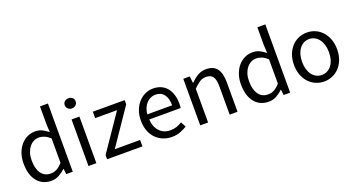

<svg xmlns="http://www.w3.org/2000/svg" viewBox="-48 -1291 3460 1882"><g transform="rotate(-20 1682.0 -350.0)"><path d="M46.9 -242.2Q46.9 -300.8 64.5 -348.4Q82 -396 110.8 -429Q139.6 -461.9 177.7 -480Q215.8 -498 257.8 -498Q299.8 -498 330.8 -482.9Q361.8 -467.8 394 -441.9L389.6 -524.9V-711.9H472.7V0H404.8L397.9 -57.1H395Q365.7 -28.8 328.4 -8.3Q291 12.2 248 12.2Q155.8 12.2 101.3 -54Q46.9 -120.1 46.9 -242.2ZM131.8 -243.2Q131.8 -154.8 166.7 -106Q201.7 -57.1 266.1 -57.1Q299.8 -57.1 329.8 -73.5Q359.9 -89.8 389.6 -124V-377.9Q358.9 -405.8 330.3 -417.5Q301.8 -429.2 272 -429.2Q242.7 -429.2 217.3 -415.5Q191.9 -401.9 172.9 -377.4Q153.8 -353 142.8 -319.1Q131.8 -285.2 131.8 -243.2Z M678.7 -585.9Q654.8 -585.9 638.2 -601.1Q621.6 -616.2 621.6 -639.2Q621.6 -663.1 638.2 -677.5Q654.8 -691.9 678.7 -691.9Q702.6 -691.9 719 -677.5Q735.4 -663.1 735.4 -639.2Q735.4 -616.2 719 -601.1Q702.6 -585.9 678.7 -585.9ZM636.7 -485.8H718.8V0H636.7Z M831.1 -43.9 1086.9 -418.9H858.9V-485.8H1190.9V-441.9L935.1 -66.9H1199.2V0H831.1Z M1271 -242.2Q1271 -301.8 1289.6 -349.4Q1308.1 -397 1338.6 -429.9Q1369.1 -462.9 1408 -480.5Q1446.8 -498 1488.8 -498Q1535.2 -498 1571.5 -481.9Q1607.9 -465.8 1632.6 -435.8Q1657.2 -405.8 1670.2 -363.8Q1683.1 -321.8 1683.1 -270Q1683.1 -243.2 1680.2 -225.1H1352.1Q1356.9 -146 1400.4 -100.1Q1443.8 -54.2 1514.2 -54.2Q1548.8 -54.2 1578.4 -64.7Q1607.9 -75.2 1634.8 -91.8L1664.1 -38.1Q1631.8 -18.1 1593 -2.9Q1554.2 12.2 1503.9 12.2Q1455.1 12.2 1412.6 -5.4Q1370.1 -22.9 1338.6 -55.4Q1307.1 -87.9 1289.1 -135Q1271 -182.1 1271 -242.2ZM1610.8 -278.8Q1610.8 -354 1579.3 -393.6Q1547.9 -433.1 1491.2 -433.1Q1464.8 -433.1 1441.4 -422.6Q1418 -412.1 1398.9 -392.6Q1379.9 -373 1367.4 -344.5Q1355 -315.9 1351.1 -278.8Z M1802.2 -485.8H1870.1L1877.4 -416H1880.4Q1915 -451.2 1953.6 -474.6Q1992.2 -498 2043.5 -498Q2120.1 -498 2155.8 -450Q2191.4 -401.9 2191.4 -308.1V0H2109.4V-296.9Q2109.4 -366.2 2087.4 -396.5Q2065.4 -426.8 2017.1 -426.8Q1979 -426.8 1950.2 -408Q1921.4 -389.2 1884.3 -352.1V0H1802.2Z M2314.5 -242.2Q2314.5 -300.8 2332 -348.4Q2349.6 -396 2378.4 -429Q2407.2 -461.9 2445.3 -480Q2483.4 -498 2525.4 -498Q2567.4 -498 2598.4 -482.9Q2629.4 -467.8 2661.6 -441.9L2657.2 -524.9V-711.9H2740.2V0H2672.4L2665.5 -57.1H2662.6Q2633.3 -28.8 2595.9 -8.3Q2558.6 12.2 2515.6 12.2Q2423.3 12.2 2368.9 -54Q2314.5 -120.1 2314.5 -242.2ZM2399.4 -243.2Q2399.4 -154.8 2434.3 -106Q2469.2 -57.1 2533.7 -57.1Q2567.4 -57.1 2597.4 -73.5Q2627.4 -89.8 2657.2 -124V-377.9Q2626.5 -405.8 2597.9 -417.5Q2569.3 -429.2 2539.6 -429.2Q2510.3 -429.2 2484.9 -415.5Q2459.5 -401.9 2440.4 -377.4Q2421.4 -353 2410.4 -319.1Q2399.4 -285.2 2399.4 -243.2Z M2868.2 -242.2Q2868.2 -303.2 2886.7 -350.6Q2905.3 -397.9 2936.3 -430.9Q2967.3 -463.9 3007.8 -481Q3048.3 -498 3093.3 -498Q3138.2 -498 3178.7 -481Q3219.2 -463.9 3250.2 -430.9Q3281.2 -397.9 3299.8 -350.6Q3318.4 -303.2 3318.4 -242.2Q3318.4 -182.1 3299.8 -134.5Q3281.2 -86.9 3250.2 -54.4Q3219.2 -22 3178.7 -4.9Q3138.2 12.2 3093.3 12.2Q3048.3 12.2 3007.8 -4.9Q2967.3 -22 2936.3 -54.4Q2905.3 -86.9 2886.7 -134.5Q2868.2 -182.1 2868.2 -242.2ZM2953.1 -242.2Q2953.1 -200.2 2963.1 -166Q2973.1 -131.8 2991.7 -107.4Q3010.3 -83 3036.1 -69.6Q3062 -56.2 3093.3 -56.2Q3124 -56.2 3150.1 -69.6Q3176.3 -83 3194.8 -107.4Q3213.4 -131.8 3223.4 -166Q3233.4 -200.2 3233.4 -242.2Q3233.4 -284.2 3223.4 -318.6Q3213.4 -353 3194.8 -377.9Q3176.3 -402.8 3150.1 -416.5Q3124 -430.2 3093.3 -430.2Q3062 -430.2 3036.1 -416.5Q3010.3 -402.8 2991.7 -377.9Q2973.1 -353 2963.1 -318.6Q2953.1 -284.2 2953.1 -242.2Z"/></g></svg>

Font: Pyidaungsu
Style: Regular
Weight: 400
Designer: Sun Tun
Foundry: MCF
Version: Version 2.053; ttfautohint (v1.8.2)